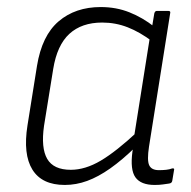

<svg xmlns="http://www.w3.org/2000/svg" viewBox="-20 -514 543 545"><path d="M164 11Q99 11 72 -32.5Q45 -76 58 -158L85 -327Q99 -413 146.5 -453.5Q194 -494 266 -494Q310 -494 347.5 -479Q385 -464 418 -438L413 -396Q377 -423 342.5 -436.5Q308 -450 270 -450Q212 -450 177 -418Q142 -386 131 -318L105 -157Q96 -94 114 -63Q132 -32 181 -32Q222 -32 266 -58Q310 -84 371 -141L365 -97Q327 -60 293 -36Q259 -12 227.5 -0.5Q196 11 164 11ZM419 11Q380 11 364.5 -10.5Q349 -32 356 -84L360 -106V-122L406 -412L410 -428L418 -476Q420 -483 425 -483H458Q465 -483 463 -476L403 -98Q397 -59 403.5 -45Q410 -31 431 -31Q442 -31 451.5 -32Q461 -33 469 -36Q476 -37 474 -31L469 -1Q468 6 460 7Q452 8 442.5 9.5Q433 11 419 11Z"/></svg>

Font: Sofia Sans Semi Condensed Light
Style: Italic
Weight: 300
Italic angle: -9°
Version: Version 4.100